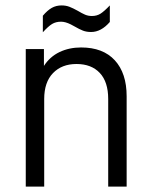

<svg xmlns="http://www.w3.org/2000/svg" viewBox="-20 -688 562 708"><path d="M75 -507H142V-445Q164 -479 199.5 -496Q235 -513 279 -513Q360 -513 403.5 -465.5Q447 -418 447 -333V0H379V-323Q379 -386 348 -419Q317 -452 262 -452Q208 -452 175.5 -418.5Q143 -385 143 -323V0H75ZM138 -630Q155 -650 171 -659Q187 -668 207 -668Q223 -668 236 -663Q249 -658 267 -648Q282 -639 293.5 -634Q305 -629 319 -629Q337 -629 350.5 -637.5Q364 -646 385 -668V-607Q353 -570 316 -570Q299 -570 286 -575Q273 -580 254 -591Q251 -593 241 -598Q231 -603 222 -605.5Q213 -608 205 -608Q186 -608 172 -599.5Q158 -591 138 -569Z"/></svg>

Font: D-DIN
Style: Regular
Weight: 400
Designer: Charles Nix
Foundry: Datto Inc.
Version: Version 1.00